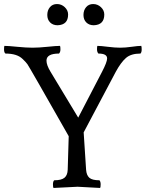

<svg xmlns="http://www.w3.org/2000/svg" viewBox="-52 -930 721 950"><path d="M332 -6 213 0Q210 -3 210 -17.5Q210 -32 216 -38Q252 -38 267 -50.5Q282 -63 283 -90L288 -256Q92 -601 83.5 -612.5Q75 -624 60 -638Q33 -665 -25 -665Q-32 -670 -32 -685.5Q-32 -701 -30 -703Q-12 -703 33 -698.5Q78 -694 109 -694Q140 -694 183 -698.5Q226 -703 245 -703Q247 -699 247 -685.5Q247 -672 240 -665Q178 -665 178 -630Q178 -608 198 -575L335 -348L453 -575Q478 -623 478 -641Q478 -665 435 -665Q428 -672 428 -686.5Q428 -701 430 -703Q446 -703 481.5 -698.5Q517 -694 542.5 -694Q568 -694 599.5 -698.5Q631 -703 647 -703Q649 -699 649 -685Q649 -671 643 -665Q596 -665 571 -643Q546 -621 521 -575L362 -275L374 -90Q376 -63 390 -50.5Q404 -38 440 -38Q446 -32 446 -17.5Q446 -3 443 0ZM285 -858Q285 -807 233 -805Q210 -805 196 -819Q182 -833 182 -856Q182 -879 195 -894.5Q208 -910 230 -910Q252 -910 268.5 -894.5Q285 -879 285 -858ZM464 -858Q464 -807 412 -805Q389 -805 375 -819Q361 -833 361 -856Q361 -879 374 -894.5Q387 -910 409 -910Q431 -910 447.5 -894.5Q464 -879 464 -858Z"/></svg>

Font: Esteban
Style: Regular
Weight: 400
Designer: Angelica Diaz Rivera
Foundry: Angelica Diaz Rivera
Version: Version 1.002